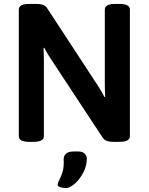

<svg xmlns="http://www.w3.org/2000/svg" viewBox="-20 -722 759 980"><path d="M129 2Q76 2 76 -27V-673Q76 -702 129 -702H165Q185 -702 199 -697.5Q213 -693 222 -678L478 -287Q497 -259 513 -227L517 -228Q516 -246 515.5 -260.5Q515 -275 515 -296V-673Q515 -702 568 -702H590Q643 -702 643 -673V-27Q643 2 590 2H558Q539 2 525.5 -2.5Q512 -7 503 -21L241 -419Q222 -447 206 -478L202 -477Q203 -460 203.5 -445.5Q204 -431 204 -409V-27Q204 2 151 2ZM317 238Q304 238 289 234Q274 230 274 219Q276 209 284 194Q292 179 299.5 154.5Q307 130 305 91Q305 73 317.5 62Q330 51 358 51H377Q401 51 412 62Q423 73 423 89Q423 118 411.5 145Q400 172 383 193Q366 214 348 226Q330 238 317 238Z"/></svg>

Font: Asap SemiBold
Style: Regular
Weight: 600
Designer: Pablo Cosgaya
Foundry: Omnibus-Type
Version: Version 3.001; ttfautohint (v1.8.3)